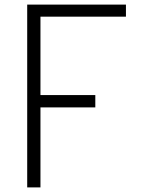

<svg xmlns="http://www.w3.org/2000/svg" viewBox="-20 -820 640 840"><path d="M99 0V-800H531V-747H119L157 -784V-366L119 -404H397V-350H119L157 -388V0Z"/></svg>

Font: Victor Mono Thin ExtraLight
Style: Regular
Weight: 250
Monospace: yes
Version: Version 1.561;gftools[0.9.30]